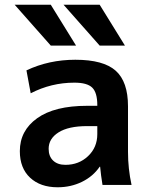

<svg xmlns="http://www.w3.org/2000/svg" viewBox="-20 -783 636 813"><path d="M195 -763 302 -590H195L42 -763ZM402 -763 509 -590H402L249 -763ZM299 -530Q418 -530 470 -483.5Q522 -437 522 -333V-140Q522 -69 537 0H414Q407 -43 404 -77H402Q374 -36 327 -13Q280 10 224 10Q151 10 107.5 -30.5Q64 -71 64 -143Q64 -230 137.5 -282.5Q211 -335 349 -335H392V-338Q392 -391 370.5 -412Q349 -433 295 -433Q197 -433 110 -388L92 -485Q187 -530 299 -530ZM186 -153Q186 -121 205 -103Q224 -85 257 -85Q314 -85 353 -122Q392 -159 392 -215V-249H349Q270 -249 228 -222.5Q186 -196 186 -153Z"/></svg>

Font: M PLUS 1p
Style: Bold
Weight: 700
Version: Version 1.062